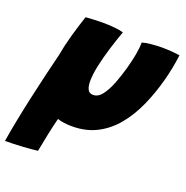

<svg xmlns="http://www.w3.org/2000/svg" viewBox="-197 -628 933 962"><g transform="rotate(20 269.5 -147.0)"><path d="M-68.5 215.5Q-60 162 -47.2 97.5Q-34.5 33 -19.5 -34.5Q-4.5 -102 10.5 -165.5Q25.5 -229 38.5 -280.5Q48 -334.5 64 -391.5Q80 -448.5 99 -505Q116 -506.5 142.5 -507.8Q169 -509 190.5 -509Q222 -509 253 -506Q284 -503 300.5 -497.5Q283.5 -450.5 267.2 -397.8Q251 -345 240.5 -296.5Q230 -248 230 -212.5Q230 -185 238.2 -168.5Q246.5 -152 267 -152Q294 -152 315 -179.8Q336 -207.5 352.5 -250.2Q369 -293 381.5 -338Q393.5 -381 400 -417.2Q406.5 -453.5 406.5 -482Q424 -487.5 454.2 -490.5Q484.5 -493.5 512 -493.5Q535 -493.5 562.2 -491.5Q589.5 -489.5 606.5 -486.5Q597.5 -416 579.5 -348Q558.5 -269.5 527.8 -200.8Q497 -132 454 -79.8Q411 -27.5 353.5 2.2Q296 32 221.5 32Q177.5 32 143.5 21.5Q132 66.5 122.5 112.2Q113 158 104 205.5Q73 209.5 23.5 212.5Q-26 215.5 -68.5 215.5Z"/></g></svg>

Font: Grandstander Black
Style: Italic
Weight: 900
Italic angle: -15°
Designer: Tyler Finck
Foundry: Etcetera Type Co
Version: Version 1.200; ttfautohint (v1.8.3)